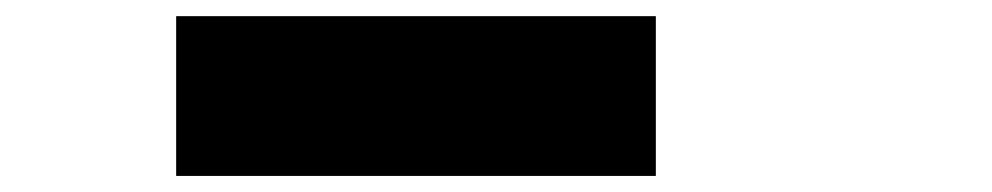

<svg xmlns="http://www.w3.org/2000/svg" viewBox="-20 -820 1240 240"><path d="M200.2 -600.1V-799.8H799.8V-600.1Z"/></svg>

Font: QuinqueFive
Style: Regular
Weight: 400
Monospace: yes
Designer: GGBotNet
Foundry: GGBotNet
Version: 1.1